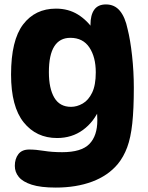

<svg xmlns="http://www.w3.org/2000/svg" viewBox="-20 -652 670 868"><path d="M238 -28Q144 -28 87 -99Q30 -170 30 -315Q30 -470 84.5 -541.5Q139 -613 233 -613Q289 -613 332 -586.5Q375 -560 407 -512L396 -486Q393 -500 391 -516Q389 -532 389 -540Q389 -584 406 -608Q423 -632 459 -632Q498 -632 522 -603Q546 -574 557 -520Q569 -473 577 -401Q585 -329 585 -255Q585 -159 578 -94Q571 -29 555 14Q539 57 513 89Q469 142 397 169Q325 196 232 196Q164 196 123.5 183Q83 170 65 148Q47 126 47 98Q47 66 63 45Q79 24 112 24Q142 24 178.5 30Q215 36 261 36Q348 36 384 -1Q420 -38 420 -108Q420 -131 417 -162L431 -163Q405 -101 355 -64.5Q305 -28 238 -28ZM301 -169Q328 -169 354 -184Q380 -199 396.5 -233Q413 -267 413 -325Q413 -394 384 -437.5Q355 -481 298 -481Q250 -481 225.5 -442.5Q201 -404 201 -326Q201 -252 225.5 -210.5Q250 -169 301 -169Z"/></svg>

Font: DynaPuff Medium
Style: Regular
Weight: 500
Version: Version 2.000